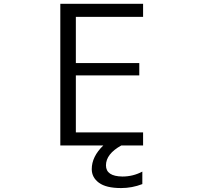

<svg xmlns="http://www.w3.org/2000/svg" viewBox="-20 -750 1040 990"><path d="M604.5 219.7Q527.3 219.7 490.2 192.4Q453.1 165 453.1 122.1Q453.1 57.6 512.7 0H291V-730.5H717.8V-663.1H371.1V-424.8H698.2V-361.3H371.1V-67.4H717.8V0H605.5Q526.4 43.9 526.4 102.5Q526.4 159.2 611.3 160.2Q666 160.2 713.9 134.8V199.2Q661.1 219.7 604.5 219.7Z"/></svg>

Font: GenEi Gothic M SemiLight
Style: Regular
Weight: 350
Designer: o_tamon (Modified); [Source Han Sans]
Ryoko NISHIZUKA  (kana & ideographs); Paul D. Hunt (Latin, Greek & Cyrillic); Wenl
Version: Version 1.1a;Original Version 1.004